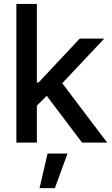

<svg xmlns="http://www.w3.org/2000/svg" viewBox="-20 -727 570 979"><path d="M63.5 -707H168V-306.6H176.8L386.7 -530.3H511.7L297.4 -302.7L526.4 0H398.4L218.3 -238.3L168 -188.5V0H63.5ZM222.7 55.7H324.2L259.8 232.4H181.6Z"/></svg>

Font: Pretendard GOV Medium
Style: Regular
Weight: 500
Designer: Base glyphs from Inter by Rasmus Andersson; Hangeul glyphs from Noto Sans CJK(Source Han Sans) by Jang Soo-young and Kan
Foundry: Kil Hyung-jin
Version: Version 1.309